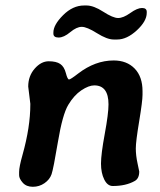

<svg xmlns="http://www.w3.org/2000/svg" viewBox="-20 -701 593 711"><path d="M291.5 -680.7H300.3Q326.7 -680.7 362.5 -657.5Q398.4 -634.3 417.5 -634.3Q436.5 -634.3 462.4 -652.8Q488.3 -671.4 505.9 -671.4Q523.4 -671.4 523.4 -657.2V-653.3Q523.4 -622.6 486.6 -588.6Q449.7 -554.7 414.1 -554.7H400.9Q376.5 -554.7 339.1 -578.1Q301.8 -601.6 282.7 -601.6Q263.7 -601.6 240 -581.8Q216.3 -562 197 -562Q177.7 -562 177.7 -576.7V-580.6Q177.7 -608.9 213.6 -644.8Q249.5 -680.7 291.5 -680.7ZM92.3 -316.9 84.5 -380.4Q84.5 -419.4 108.4 -446.8Q132.3 -474.1 160.4 -474.1Q188.5 -474.1 203.1 -464.1Q217.8 -454.1 223.9 -430.4Q230 -406.7 235.6 -406.7Q241.2 -406.7 269.5 -428.7Q332.5 -477.1 400.9 -477.1Q449.7 -477.1 478.8 -447Q507.8 -417 507.8 -363.3V-350.1Q507.8 -326.7 495.4 -252Q482.9 -177.2 482.9 -151.4Q482.9 -125.5 489.3 -96.2Q495.6 -66.9 495.6 -65.9Q495.6 -40 479 -30.8Q446.3 -12.2 397.5 -12.2Q377.9 -12.2 366 -36.4Q354 -60.5 354 -95.2Q354 -129.9 367.9 -205.1Q381.8 -280.3 381.8 -314.5Q381.8 -384.8 329.1 -384.8Q308.6 -384.8 281.2 -366.5Q253.9 -348.1 232.7 -312.5Q211.4 -276.9 194.6 -176Q177.7 -75.2 170.9 -55.7Q164.1 -36.1 144.8 -22.7Q125.5 -9.3 101.6 -9.3Q77.6 -9.3 64.2 -24.4Q50.8 -39.6 50.8 -52.2V-64.5Q50.8 -83 63.5 -127.9Q92.3 -230.5 92.3 -314Q92.3 -315.4 92.3 -316.9Z"/></svg>

Font: Averia Libre
Style: Bold Italic
Weight: 700
Italic angle: -6.90001°
Version: Version 1.002